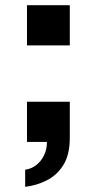

<svg xmlns="http://www.w3.org/2000/svg" viewBox="-20 -547 371 740"><path d="M77 173V107Q101 104 120 89Q139 74 150 51Q161 28 161 0H84V-155H249V-16Q249 49 224.5 88.5Q200 128 160.5 148Q121 168 77 173ZM84 -372V-527H249V-372Z"/></svg>

Font: Archivo SemiExpanded
Style: Bold
Weight: 700
Width: 6
Designer: Hector Gatti
Foundry: Omnibus-Type
Version: Version 2.001